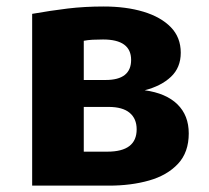

<svg xmlns="http://www.w3.org/2000/svg" viewBox="-20 -583 655 603"><path d="M305.6 -562.6Q375.9 -562.6 430.5 -546.2Q485.1 -529.7 516.4 -497.7Q547.7 -465.6 547.7 -417.4Q547.7 -370.8 516.9 -341.8Q486.2 -312.8 434.4 -299.5Q501.5 -290.3 537.2 -255.4Q572.8 -220.5 572.8 -164.1Q572.8 -104.6 539 -68.5Q505.1 -32.3 448.5 -16.2Q391.8 0 322.1 0H81V-539.5Q139 -549.7 192.3 -556.2Q245.6 -562.6 305.6 -562.6ZM303.6 -459Q285.6 -459 270.8 -458.2Q255.9 -457.4 243.1 -454.9V-331.8H311.8Q391.8 -331.8 391.8 -394.9Q391.8 -459 303.6 -459ZM243.1 -106.7H317.4Q409.2 -106.7 409.2 -176.9Q409.2 -210.3 387.2 -228.7Q365.1 -247.2 321 -247.2H243.1Z"/></svg>

Font: FiraCode Nerd Font Mono
Style: Bold
Weight: 700
Monospace: yes
Designer: Carrois Corporate, Edenspiekermann AG, Nikita Prokopov
Foundry: Carrois Corporate, Edenspiekermann AG, Nikita Prokopov
Version: Version 6.002;Nerd Fonts 3.3.0